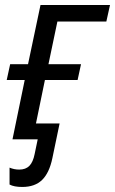

<svg xmlns="http://www.w3.org/2000/svg" viewBox="-20 -556 459 766"><path d="M78.6 -236.8H6.8L20.5 -299.8H91.8L141.6 -536.1H418.9L404.3 -470.2H209L173.3 -299.8H303.2L289.6 -236.8H159.2L123.5 -63.5H217.8L189 74.7Q176.8 133.8 147.9 161.9Q119.1 189.9 68.8 189.9Q36.1 189.9 18.1 180.2V112.8Q36.6 120.6 56.6 120.6Q82.5 120.6 97.2 105.7Q111.8 90.8 118.2 58.6L130.4 0H29.8Z"/></svg>

Font: Viking Open Sans
Style: Italic
Weight: 400
Italic angle: -12°
Foundry: Ascender Corporation
Version: Version 2.000